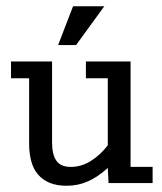

<svg xmlns="http://www.w3.org/2000/svg" viewBox="-20 -592 525 621"><path d="M331.1 0 328.6 -48.8Q296.4 -19.5 264.4 -5.4Q232.4 8.8 195.8 8.8Q163.6 8.8 140.6 -0.7Q117.7 -10.3 102.8 -27.8Q87.9 -45.4 81.1 -70.6Q74.2 -95.7 74.2 -127.4V-338.9H15.6V-393.1H148.4V-130.9Q148.4 -92.8 162.1 -72.5Q175.8 -52.2 209.5 -52.2Q243.7 -52.2 274.4 -71.8Q305.2 -91.3 328.6 -122.1V-338.9H257.8V-393.1H402.3V-52.2H473.6V0ZM168 -446.3 216.3 -571.8H317.4L226.1 -446.3Z"/></svg>

Font: Rokkitt
Style: Regular
Weight: 400
Version: Version 1.2; ttfautohint (v1.5) -l 7 -r 28 -G 50 -x 13 -D la